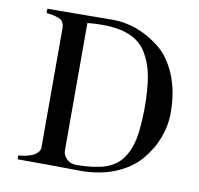

<svg xmlns="http://www.w3.org/2000/svg" viewBox="-72 -691 799 770"><g transform="rotate(10 327.5 -306.5)"><path d="M620.1 -289.1Q620.1 -236.3 601.1 -186Q582 -135.7 544.9 -92.3Q507.8 -48.8 445.3 -22.9Q382.8 2.9 302.7 2.9Q295.9 2.9 263.2 2.4Q230.5 2 172.9 1.5Q115.2 1 47.9 1V-14.6Q127 -21.5 133.8 -59.6V-551.8Q132.8 -564.5 127 -573.7Q121.1 -583 106.9 -587.4Q92.8 -591.8 86.4 -593.3Q80.1 -594.7 60.5 -596.7V-614.3Q118.2 -614.3 210.9 -615.2Q303.7 -616.2 328.1 -616.2Q376 -616.2 423.8 -599.1Q471.7 -582 517.6 -546.4Q563.5 -510.7 591.8 -443.8Q620.1 -377 620.1 -289.1ZM513.7 -283.2Q513.7 -286.1 513.7 -289.1Q513.7 -366.2 504.4 -418Q495.1 -469.7 470.7 -510.3Q446.3 -550.8 401.9 -569.8Q357.4 -588.9 290 -588.9Q260.7 -588.9 228.5 -585.9Q228.5 -560.5 228.5 -498Q228.5 -444.3 228.5 -314.5Q228.5 -184.6 228.5 -138.7Q228.5 -82 228.5 -66.4Q228.5 -47.9 243.7 -32.7Q258.8 -17.6 282.2 -17.6Q353.5 -17.6 398.9 -32.2Q444.3 -46.9 469.2 -81.5Q494.1 -116.2 503.4 -162.6Q512.7 -209 513.7 -283.2Z"/></g></svg>

Font: Bentham
Style: Regular
Weight: 400
Version: Version 002.002